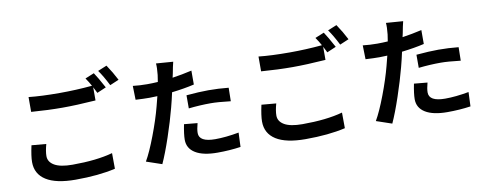

<svg xmlns="http://www.w3.org/2000/svg" viewBox="-71 -1200 4048 1606"><g transform="rotate(-10 1953.0 -396.5)"><path d="M193.4 -698.2Q299.8 -686.5 458 -686.5Q592.8 -686.5 732.4 -699.2Q713.9 -733.4 689.5 -768.6L765.6 -799.8Q794.9 -756.8 843.8 -666L766.6 -632.8L740.2 -684.6V-573.2Q576.2 -561.5 459 -561.5Q337.9 -561.5 193.4 -572.3ZM127.9 -157.2Q127.9 -207 147.5 -296.9L271.5 -286.1Q254.9 -226.6 254.9 -185.5Q254.9 -135.7 305.2 -106.4Q355.5 -77.1 458 -77.1Q662.1 -77.1 799.8 -115.2L800.8 17.6Q658.2 50.8 461.9 50.8Q296.9 50.8 212.4 -2.4Q127.9 -55.7 127.9 -157.2ZM804.7 -812.5 880.9 -843.8Q925.8 -777.3 960 -710L883.8 -677.7Q840.8 -762.7 804.7 -812.5Z M1436.5 -779.3Q1425.8 -737.3 1417 -687.5Q1416 -682.6 1413.1 -669.4Q1410.2 -656.2 1408.2 -648.4Q1489.3 -660.2 1573.2 -679.7V-561.5Q1490.2 -542 1382.8 -529.3Q1370.1 -469.7 1352.5 -403.3Q1324.2 -294.9 1280.3 -164.6Q1236.3 -34.2 1198.2 48.8L1066.4 3.9Q1107.4 -66.4 1156.7 -196.3Q1206.1 -326.2 1234.4 -434.6Q1242.2 -461.9 1255.9 -518.6Q1209 -516.6 1189.5 -516.6Q1139.6 -516.6 1071.3 -520.5L1068.4 -638.7Q1126 -631.8 1190.4 -631.8Q1233.4 -631.8 1280.3 -634.8Q1286.1 -667 1289.1 -692.4Q1295.9 -756.8 1292 -790ZM1418 -119.1Q1418 -166 1434.6 -249L1547.9 -238.3Q1534.2 -188.5 1534.2 -156.2Q1534.2 -80.1 1670.9 -80.1Q1759.8 -80.1 1872.1 -100.6L1867.2 20.5Q1773.4 34.2 1669.9 34.2Q1547.9 34.2 1482.9 -5.9Q1418 -45.9 1418 -119.1ZM1497.1 -372.1V-483.4Q1606.4 -493.2 1684.6 -493.2Q1770.5 -493.2 1855.5 -484.4L1853.5 -370.1Q1745.1 -382.8 1685.5 -382.8Q1593.8 -382.8 1497.1 -372.1Z M2146.5 -698.2Q2252.9 -686.5 2411.1 -686.5Q2545.9 -686.5 2685.5 -699.2Q2667 -733.4 2642.6 -768.6L2718.8 -799.8Q2748 -756.8 2796.9 -666L2719.7 -632.8L2693.4 -684.6V-573.2Q2529.3 -561.5 2412.1 -561.5Q2291 -561.5 2146.5 -572.3ZM2081.1 -157.2Q2081.1 -207 2100.6 -296.9L2224.6 -286.1Q2208 -226.6 2208 -185.5Q2208 -135.7 2258.3 -106.4Q2308.6 -77.1 2411.1 -77.1Q2615.2 -77.1 2752.9 -115.2L2753.9 17.6Q2611.3 50.8 2415 50.8Q2250 50.8 2165.5 -2.4Q2081.1 -55.7 2081.1 -157.2ZM2757.8 -812.5 2834 -843.8Q2878.9 -777.3 2913.1 -710L2836.9 -677.7Q2793.9 -762.7 2757.8 -812.5Z M3389.6 -779.3Q3378.9 -737.3 3370.1 -687.5Q3369.1 -682.6 3366.2 -669.4Q3363.3 -656.2 3361.3 -648.4Q3442.4 -660.2 3526.4 -679.7V-561.5Q3443.4 -542 3335.9 -529.3Q3323.2 -469.7 3305.7 -403.3Q3277.3 -294.9 3233.4 -164.6Q3189.5 -34.2 3151.4 48.8L3019.5 3.9Q3060.5 -66.4 3109.9 -196.3Q3159.2 -326.2 3187.5 -434.6Q3195.3 -461.9 3209 -518.6Q3162.1 -516.6 3142.6 -516.6Q3092.8 -516.6 3024.4 -520.5L3021.5 -638.7Q3079.1 -631.8 3143.6 -631.8Q3186.5 -631.8 3233.4 -634.8Q3239.3 -667 3242.2 -692.4Q3249 -756.8 3245.1 -790ZM3371.1 -119.1Q3371.1 -166 3387.7 -249L3501 -238.3Q3487.3 -188.5 3487.3 -156.2Q3487.3 -80.1 3624 -80.1Q3712.9 -80.1 3825.2 -100.6L3820.3 20.5Q3726.6 34.2 3623 34.2Q3501 34.2 3436 -5.9Q3371.1 -45.9 3371.1 -119.1ZM3450.2 -372.1V-483.4Q3559.6 -493.2 3637.7 -493.2Q3723.6 -493.2 3808.6 -484.4L3806.6 -370.1Q3698.2 -382.8 3638.7 -382.8Q3546.9 -382.8 3450.2 -372.1Z"/></g></svg>

Font: Min Sans Bold
Style: Regular
Weight: 700
Designer: Jinseong-Kim, NotoSansCJK, Nunito
Foundry: Jinseong-Kim
Version: Version 1.400;Glyphs 3.1.2 (3151)